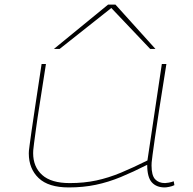

<svg xmlns="http://www.w3.org/2000/svg" viewBox="-20 -810 844 840"><path d="M281 10Q192 10 149 -31Q106 -72 106 -139Q106 -143 106.5 -150.5Q107 -158 110 -178.5Q113 -199 118.5 -240Q124 -281 135 -351.5Q146 -422 162 -530H181Q165 -426 154 -357Q143 -288 137.5 -246.5Q132 -205 129 -183.5Q126 -162 125.5 -153Q125 -144 125 -140Q125 -80 164.5 -44.5Q204 -9 285 -9Q348 -9 401.5 -20.5Q455 -32 509 -54.5Q563 -77 625 -108L688 -530H708Q689 -410 676.5 -331Q664 -252 657.5 -204.5Q651 -157 647.5 -133Q644 -109 643.5 -99.5Q643 -90 643 -86Q643 -43 658.5 -26Q674 -9 702 -9Q707 -9 718.5 -11Q730 -13 740 -17L743 0Q733 5 720 7.5Q707 10 701 10Q664 10 644 -12.5Q624 -35 624 -89Q563 -58 508.5 -35.5Q454 -13 399 -1.5Q344 10 281 10ZM216 -596 453 -790H485L660 -596H637L467 -775L241 -596Z"/></svg>

Font: Georama ExtraExtended Thin
Style: Italic
Weight: 100
Width: 8
Italic angle: -9°
Designer: Jean-Baptiste Levee
Foundry: Production Type
Version: Version 1.000